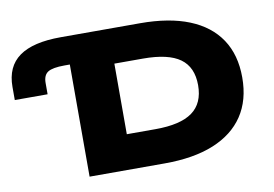

<svg xmlns="http://www.w3.org/2000/svg" viewBox="-75 -828 1359 951"><g transform="rotate(-10 604.5 -352.5)"><path d="M303 0V-564H276Q216 -564 192.5 -549Q169 -534 169 -495V-438H4V-504Q4 -606 73 -655.5Q142 -705 282 -705H681Q827 -705 927.5 -664.5Q1028 -624 1080.5 -545.5Q1133 -467 1133 -353Q1133 -239 1080.5 -160.5Q1028 -82 927.5 -41Q827 0 681 0ZM521 -175H665Q791 -175 851 -218.5Q911 -262 911 -353Q911 -444 851.5 -487Q792 -530 665 -530H521Z"/></g></svg>

Font: Nunito Sans 7pt Expanded Black
Style: Regular
Weight: 900
Width: 7
Designer: Vernon Adams
Foundry: Vernon Adams
Version: Version 3.101;gftools[0.9.27]